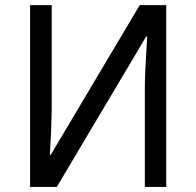

<svg xmlns="http://www.w3.org/2000/svg" viewBox="-20 -734 769 754"><path d="M98.1 -713.9H183.1V-323.2Q183.1 -310.5 182.9 -295.4Q182.6 -280.3 182.1 -263.9Q181.6 -247.6 181.2 -231.2Q180.7 -214.8 179.7 -199.2Q177.7 -163.1 175.8 -126H179.2L528.8 -713.9H632.8V0H548.8V-387.2Q548.8 -415 550.3 -449.7Q551.8 -484.4 553.7 -516.1Q555.7 -553.2 558.1 -590.8H554.2L203.1 0H98.1Z"/></svg>

Font: Droid Sans
Style: Regular
Weight: 400
Foundry: Ascender Corporation
Version: Version 1.00 build 114